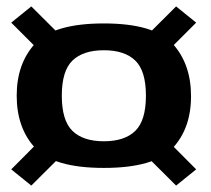

<svg xmlns="http://www.w3.org/2000/svg" viewBox="-20 -617 656 598"><path d="M303.5 -94Q460 -94 517.5 -155.5Q575 -217 575 -317.5Q575 -418 517.5 -481Q460 -544 303.5 -544Q147 -544 89.5 -481.5Q32 -419 32 -319Q32 -218.5 89.5 -156.2Q147 -94 303.5 -94ZM77.5 -39 194.5 -155.5 131.5 -206.5 15 -89.5ZM528.5 -39 591 -89.5 474.5 -206.5 411.5 -155.5ZM303.5 -177Q239 -177 205.8 -209.2Q172.5 -241.5 172.5 -319Q172.5 -396.5 205.8 -428.5Q239 -460.5 303.5 -460.5Q368 -460.5 401.2 -428.5Q434.5 -396.5 434.5 -319Q434.5 -241.5 401.2 -209.2Q368 -177 303.5 -177ZM131.5 -430 194.5 -480.5 77.5 -597 15 -546.5ZM474.5 -430 591 -546.5 528.5 -597 411.5 -480.5Z"/></svg>

Font: Anybody Thin SemiBold
Style: Regular
Weight: 600
Version: Version 1.113;gftools[0.9.25]